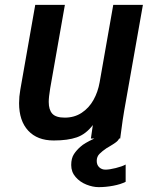

<svg xmlns="http://www.w3.org/2000/svg" viewBox="-20 -570 640 790"><path d="M58.5 -145.5Q58.5 -172.5 63.5 -200.5L125 -550H247L186.5 -206.5Q180.5 -170.5 180.5 -150.5Q180.5 -118.5 195.2 -102.2Q210 -86 246.5 -86Q286 -86 316 -105.8Q346 -125.5 364.5 -158.5Q383 -191.5 390 -231.5L446 -550H568L491 -114.5Q484 -73.5 480 -40.5L474.5 0H470Q467 8 456.5 15.8Q446 23.5 429 33.5L418 40Q401 51.5 389.5 63Q378 74.5 378 92Q378 108.5 388.2 118.2Q398.5 128 414 128Q430 128 456.2 121.5Q482.5 115 497 107V178Q476.5 188.5 446 194.2Q415.5 200 386 200Q362 200 335.5 189.5Q309 179 291 158.2Q273 137.5 273 109Q273 81.5 284.2 64.2Q295.5 47 312 33Q325.5 20 368 0H354L362 -55.5Q333.5 -18 296.2 -5Q259 8 201 8Q133.5 8 96 -32.5Q58.5 -73 58.5 -145.5Z"/></svg>

Font: JuliaMono
Style: Bold Italic
Weight: 700
Italic angle: -9°
Monospace: yes
Designer: cormullion
Foundry: corm
Version: Version 0.057; ttfautohint (v1.8.4)